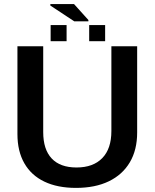

<svg xmlns="http://www.w3.org/2000/svg" viewBox="-20 -916 762 946"><path d="M354.5 9.8Q263.2 9.8 198.5 -21.2Q133.8 -52.2 99.9 -111.6Q65.9 -170.9 65.9 -255.4V-688H192.9V-265.1Q192.9 -179.7 234.6 -135.3Q276.4 -90.8 356.9 -90.8Q439 -90.8 483.9 -137Q528.8 -183.1 528.8 -270.5V-688H655.8V-263.2Q655.8 -177.2 619.6 -116.2Q583.5 -55.2 516.1 -22.7Q448.7 9.8 354.5 9.8ZM345.7 -811 228 -888.7V-896H344.7L415.5 -817.4V-811ZM229.5 -712.9V-792.5H308.1V-712.9ZM419.4 -712.9V-792.5H498V-712.9Z"/></svg>

Font: Arimo SemiBold
Style: Regular
Weight: 600
Designer: Steve Matteson
Foundry: Monotype Imaging Inc.
Version: Version 1.33